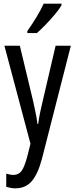

<svg xmlns="http://www.w3.org/2000/svg" viewBox="-20 -786 410 1046"><path d="M4 -537H88L161 -233Q167 -205 173.5 -174Q180 -143 184 -111H188Q195 -164 212 -233L283 -537H366L208 81Q186 163 152.5 201.5Q119 240 64 240Q52 240 40 238Q28 236 14 232V160Q24 163 34 165Q44 167 53 167Q82 167 98 144.5Q114 122 129 65L146 -3ZM315 -757Q303 -736 279 -707.5Q255 -679 228.5 -651.5Q202 -624 181 -606H129V-617Q187 -699 218 -766H315Z"/></svg>

Font: Noto Sans Khmer UI ExtraCondensed
Style: Regular
Weight: 400
Width: 2
Designer: Danh Hong and the Monotype Design Team
Foundry: Monotype Imaging Inc.
Version: Version 2.002; ttfautohint (v1.8.4.7-5d5b)